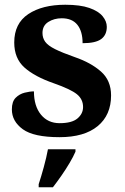

<svg xmlns="http://www.w3.org/2000/svg" viewBox="-20 -568 528 809"><path d="M231 10Q122 10 76 -23.5Q30 -57 30 -107Q30 -140 46 -156Q62 -172 84 -177.5Q106 -183 123 -183Q123 -121 152.5 -85Q182 -49 231 -49Q283 -49 306.5 -69Q330 -89 330 -117Q330 -150 304 -171Q278 -192 207 -217Q126 -245 83 -283.5Q40 -322 40 -389Q40 -469 99 -508.5Q158 -548 255 -548Q318 -548 356.5 -534.5Q395 -521 412.5 -499.5Q430 -478 430 -455Q430 -421 406.5 -403.5Q383 -386 328 -386Q328 -436 306 -463.5Q284 -491 240 -491Q208 -491 183.5 -475.5Q159 -460 159 -429Q159 -408 170.5 -392Q182 -376 212 -361Q242 -346 296 -327Q363 -304 405.5 -266.5Q448 -229 448 -166Q448 -83 391.5 -36.5Q335 10 231 10ZM143 208Q153 178 164.5 136Q176 94 182 61H298V71Q289 92 273 119Q257 146 238.5 172.5Q220 199 203 221H143Z"/></svg>

Font: Noto Serif Oriya
Style: Bold
Weight: 700
Designer: David Williams
Foundry: Google LLC, David Williams
Version: Version 1.051; ttfautohint (v1.8.4.7-5d5b)